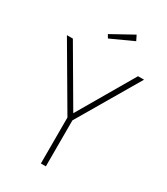

<svg xmlns="http://www.w3.org/2000/svg" viewBox="-232 -1061 1006 1160"><g transform="rotate(30 271.0 -481.5)"><path d="M2 -750H43.5L271 -360.8L498 -750H540L288.1 -320.8V0H253.4V-320.8ZM226.6 -856.4 212.9 -879.4 365.2 -963.4 382.8 -927.7Z"/></g></svg>

Font: Spartan MB ExtLt
Style: Regular
Weight: 200
Designer: Matt Bailey, Mirko Velimirovic
Foundry: Matt Bailey
Version: Version 1.005